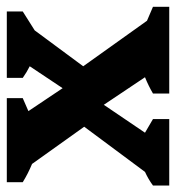

<svg xmlns="http://www.w3.org/2000/svg" viewBox="-2 -534 529 578"><g transform="rotate(-90 263.0 -244.5)"><path d="M-6 0V-49Q13 -63 35 -73L171 -256L59 -413Q30 -425 4 -441V-489H257V-441L218 -424L287 -321L353 -420Q335 -429 318 -441V-489H518V-441L461 -405L353 -259L490 -67L532 -49V0H271V-49Q295 -63 320 -73L237 -197L153 -73L194 -49V0Z"/></g></svg>

Font: Piazzolla
Style: Bold
Weight: 700
Designer: Juan Pablo del Peral
Foundry: Huerta Tipografica
Version: Version 1.330